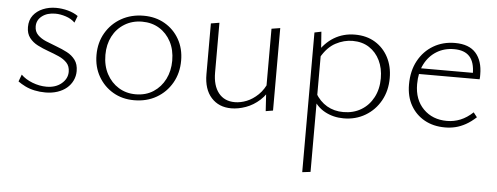

<svg xmlns="http://www.w3.org/2000/svg" viewBox="-48 -541 2469 953"><g transform="rotate(5 1186.5 -64.0)"><path d="M179 6Q151 6 125 0.5Q99 -5 78 -15.5Q57 -26 42 -37L55 -72Q77 -50 112 -36.5Q147 -23 182 -23Q228 -23 257 -47.5Q286 -72 286 -106Q286 -134 270 -151Q254 -168 229 -179Q204 -190 176 -200Q148 -210 122.5 -223Q97 -236 81 -257Q65 -278 65 -310Q65 -345 83 -368.5Q101 -392 131 -404.5Q161 -417 196 -417Q226 -417 255.5 -409Q285 -401 306 -386L293 -352Q275 -370 247.5 -379Q220 -388 195 -388Q154 -388 128.5 -368Q103 -348 103 -317Q103 -291 119.5 -274.5Q136 -258 161 -247.5Q186 -237 214.5 -226.5Q243 -216 268 -203Q293 -190 309 -168.5Q325 -147 325 -113Q325 -88 314.5 -66Q304 -44 285 -28Q266 -12 239 -3Q212 6 179 6Z M621 6Q562 6 516 -21Q470 -48 443 -95Q416 -142 416 -202Q416 -264 444.5 -312.5Q473 -361 522 -388.5Q571 -416 633 -416Q692 -416 738 -389.5Q784 -363 810.5 -316.5Q837 -270 837 -210Q837 -148 809 -99Q781 -50 732.5 -22Q684 6 621 6ZM626 -24Q677 -24 714.5 -48.5Q752 -73 772.5 -114Q793 -155 793 -206Q793 -260 771.5 -300.5Q750 -341 713 -363.5Q676 -386 628 -386Q579 -386 540.5 -362.5Q502 -339 481 -298.5Q460 -258 460 -206Q460 -152 482 -111Q504 -70 541.5 -47Q579 -24 626 -24Z M1105 4Q1043 4 1005.5 -37.5Q968 -79 968 -154V-407L1010 -414V-166Q1010 -101 1039 -64.5Q1068 -28 1120 -28Q1149 -28 1179 -40Q1209 -52 1236 -78Q1263 -104 1280 -146L1298 -127Q1279 -81 1247 -52Q1215 -23 1177.5 -9.5Q1140 4 1105 4ZM1277 3 1270 -108V-407L1313 -414V-3Z M1665 5Q1614 5 1572 -17.5Q1530 -40 1506 -86L1519 -109Q1543 -68 1579 -47Q1615 -26 1661 -26Q1711 -26 1749.5 -49Q1788 -72 1810 -113.5Q1832 -155 1832 -209Q1832 -259 1813 -298Q1794 -337 1759.5 -359.5Q1725 -382 1677 -382Q1634 -382 1592.5 -360Q1551 -338 1521 -285L1501 -301Q1535 -358 1581.5 -386Q1628 -414 1686 -414Q1744 -414 1786.5 -388Q1829 -362 1852.5 -317Q1876 -272 1876 -214Q1876 -151 1848.5 -101.5Q1821 -52 1773 -23.5Q1725 5 1665 5ZM1484 289V-407L1518 -414L1525 -317V284Z M2170 6Q2112 6 2068 -18.5Q2024 -43 1999 -87Q1974 -131 1974 -191Q1974 -259 2001.5 -309.5Q2029 -360 2076.5 -388Q2124 -416 2184 -416Q2254 -416 2288 -377.5Q2322 -339 2322 -271Q2322 -265 2322 -259Q2322 -253 2321 -247H2285V-271Q2285 -329 2259.5 -357Q2234 -385 2182 -385Q2133 -385 2095 -361.5Q2057 -338 2035.5 -296Q2014 -254 2014 -196Q2014 -119 2059.5 -73Q2105 -27 2177 -27Q2212 -27 2244 -40Q2276 -53 2306 -81L2324 -58Q2298 -34 2272.5 -20Q2247 -6 2222 0Q2197 6 2170 6ZM2003 -247 2009 -276H2314V-247Z"/></g></svg>

Font: Ysabeau Infant ExtraLight
Style: Regular
Weight: 250
Designer: Christian Thalmann (Catharsis Fonts)
Version: Version 2.001;gftools[0.9.30]; featfreeze: ss01,ss02,lnum